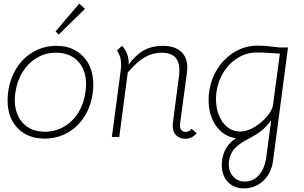

<svg xmlns="http://www.w3.org/2000/svg" viewBox="-20 -759 1685 1064"><path d="M22 -204Q22 -226 25 -248Q35 -323 72 -381.5Q109 -440 166.5 -472.5Q224 -505 292 -505Q385 -505 441 -446Q497 -387 497 -289Q497 -268 494 -245Q484 -170 447.5 -112.5Q411 -55 353.5 -23Q296 9 227 9Q133 9 77.5 -49Q22 -107 22 -204ZM454 -253Q457 -273 457 -292Q457 -372 412 -419.5Q367 -467 290 -467Q233 -467 185 -439Q137 -411 105.5 -360.5Q74 -310 65 -245Q62 -224 62 -206Q62 -125 107 -77Q152 -29 229 -29Q286 -29 334.5 -57Q383 -85 414.5 -136Q446 -187 454 -253ZM288 -585 419 -739 451 -710 305 -567Z M1070 -21Q1045 10 1007 10Q975 10 956 -9.5Q937 -29 937 -63Q937 -73 938 -78L972 -338Q974 -350 974 -371Q974 -467 875 -467Q826 -467 782 -441.5Q738 -416 688 -357L641 0H600L648 -361Q651 -384 651 -401Q651 -426 645.5 -444Q640 -462 628 -480L657 -505Q676 -484 685.5 -456.5Q695 -429 693 -401Q733 -456 778 -480.5Q823 -505 881 -505Q947 -505 982.5 -473.5Q1018 -442 1018 -384Q1018 -375 1016 -357L978 -75Q975 -51 984 -39.5Q993 -28 1009 -28Q1027 -28 1042 -45Z M1209 156Q1209 141 1210 133Q1221 49 1288 7Q1220 -2 1178 -60.5Q1136 -119 1136 -204Q1136 -227 1139 -249Q1149 -322 1187 -380.5Q1225 -439 1282.5 -472.5Q1340 -506 1407 -506Q1444 -506 1467 -503L1528 -496H1576L1493 133Q1484 201 1439 243Q1394 285 1331 285Q1276 285 1242.5 249Q1209 213 1209 156ZM1418 -74Q1449 -98 1469.5 -126.5Q1490 -155 1493 -178L1531 -462L1431 -468H1400Q1347 -468 1299 -439Q1251 -410 1219 -359Q1187 -308 1179 -245Q1177 -233 1177 -209Q1177 -159 1194 -118Q1211 -77 1241.5 -53.5Q1272 -30 1311 -30Q1336 -30 1364 -41.5Q1392 -53 1418 -74ZM1454 123 1483 -93Q1459 -58 1418 -26Q1402 -14 1354 12Q1325 27 1322 30Q1288 52 1270.5 76.5Q1253 101 1249 135Q1248 141 1248 153Q1248 194 1273 220.5Q1298 247 1337 247Q1381 247 1412 214.5Q1443 182 1454 123Z"/></svg>

Font: Bellota Light
Style: Italic
Weight: 300
Italic angle: -7.5°
Designer: Kemie Guaida
Foundry: Kemie Guaida
Version: Version 4.001